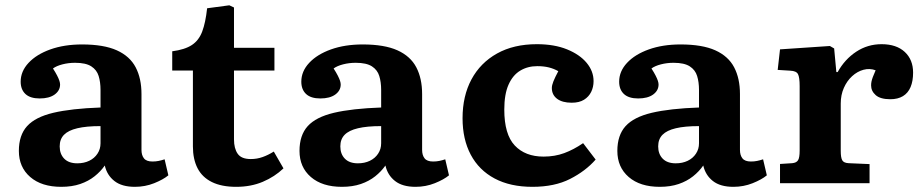

<svg xmlns="http://www.w3.org/2000/svg" viewBox="-20 -709 3574 743"><path d="M217 14Q141 14 97 -24Q53 -62 53 -125Q53 -185.5 84.7 -220.8Q116.5 -256 186.2 -272.5Q256 -289 369 -293V-361Q369 -391.5 361.7 -415Q354.5 -438.5 333.3 -452.2Q312 -466 270.5 -466Q245 -466 221.8 -460Q198.5 -454 185 -444Q195 -428.5 201 -416.7Q207 -405 209.8 -396.5Q212.5 -388 212.5 -382Q212.5 -358.5 191.5 -343.2Q170.5 -328 133.5 -328Q97 -328 78.5 -345.2Q60 -362.5 60 -393Q60 -433 90.5 -465.7Q121 -498.5 174.8 -517.8Q228.5 -537 297.5 -537Q381.5 -537 432 -514.3Q482.5 -491.5 505 -448.5Q527.5 -405.5 527.5 -345V-129Q527.5 -108.5 537 -96.3Q546.5 -84 570 -84Q583 -84 594 -86.3Q605 -88.5 617 -92.5L631.5 -30.5Q611.5 -14 576.5 0Q541.5 14 502 14Q451.5 14 422.8 -8.5Q394 -31 385.5 -68.5Q369.5 -45.5 346 -26.8Q322.5 -8 290.5 3Q258.5 14 217 14ZM279 -77Q305 -77 325.3 -86.8Q345.5 -96.5 357.2 -114.3Q369 -132 369 -154.5V-221Q314 -221 279.3 -212.7Q244.5 -204.5 227.8 -187.5Q211 -170.5 211 -142.5Q211 -113 228.5 -95Q246 -77 279 -77Z M894 14Q837.5 14 800 -4.5Q762.5 -23 744.5 -58Q726.5 -93 726.5 -142.5V-436H646.5V-510.5Q695.5 -517 722.5 -534.8Q749.5 -552.5 762.5 -587Q775.5 -621.5 781.5 -677L867.5 -688.5L885.5 -680V-524H1042V-436H885.5V-169.5Q885.5 -134.5 899.8 -114Q914 -93.5 950.5 -93.5Q974.5 -93.5 996.3 -101.3Q1018 -109 1039.5 -122.5L1077 -57.5Q1043 -25 997 -5.5Q951 14 894 14Z M1303 14Q1227 14 1183 -24Q1139 -62 1139 -125Q1139 -185.5 1170.7 -220.8Q1202.5 -256 1272.2 -272.5Q1342 -289 1455 -293V-361Q1455 -391.5 1447.7 -415Q1440.5 -438.5 1419.3 -452.2Q1398 -466 1356.5 -466Q1331 -466 1307.8 -460Q1284.5 -454 1271 -444Q1281 -428.5 1287 -416.7Q1293 -405 1295.8 -396.5Q1298.5 -388 1298.5 -382Q1298.5 -358.5 1277.5 -343.2Q1256.5 -328 1219.5 -328Q1183 -328 1164.5 -345.2Q1146 -362.5 1146 -393Q1146 -433 1176.5 -465.7Q1207 -498.5 1260.8 -517.8Q1314.5 -537 1383.5 -537Q1467.5 -537 1518 -514.3Q1568.5 -491.5 1591 -448.5Q1613.5 -405.5 1613.5 -345V-129Q1613.5 -108.5 1623 -96.3Q1632.5 -84 1656 -84Q1669 -84 1680 -86.3Q1691 -88.5 1703 -92.5L1717.5 -30.5Q1697.5 -14 1662.5 0Q1627.5 14 1588 14Q1537.5 14 1508.8 -8.5Q1480 -31 1471.5 -68.5Q1455.5 -45.5 1432 -26.8Q1408.5 -8 1376.5 3Q1344.5 14 1303 14ZM1365 -77Q1391 -77 1411.3 -86.8Q1431.5 -96.5 1443.2 -114.3Q1455 -132 1455 -154.5V-221Q1400 -221 1365.3 -212.7Q1330.5 -204.5 1313.8 -187.5Q1297 -170.5 1297 -142.5Q1297 -113 1314.5 -95Q1332 -77 1365 -77Z M2040.5 14Q1954.5 14 1894 -18.3Q1833.5 -50.5 1801.7 -110.3Q1770 -170 1770 -251.5Q1770 -337.5 1804.5 -401.8Q1839 -466 1903.5 -502Q1968 -538 2057.5 -538Q2125 -538 2174.3 -518Q2223.5 -498 2250.3 -465.7Q2277 -433.5 2277 -395Q2277 -372.5 2267.8 -353.5Q2258.5 -334.5 2240 -323Q2221.5 -311.5 2192.5 -311.5Q2156 -311.5 2135.8 -326.7Q2115.5 -342 2115.5 -368.5Q2115.5 -379 2121.5 -394Q2127.5 -409 2140.5 -433.5Q2124 -443 2104.3 -448Q2084.5 -453 2059 -453Q2022 -453 1993.3 -435.7Q1964.5 -418.5 1948 -381.5Q1931.5 -344.5 1931.5 -285Q1931.5 -189 1972 -146Q2012.5 -103 2083.5 -103Q2127 -103 2163.5 -116.5Q2200 -130 2236.5 -155L2285 -91.5Q2246 -47 2186 -16.5Q2126 14 2040.5 14Z M2533 14Q2457 14 2413 -24Q2369 -62 2369 -125Q2369 -185.5 2400.7 -220.8Q2432.5 -256 2502.2 -272.5Q2572 -289 2685 -293V-361Q2685 -391.5 2677.7 -415Q2670.5 -438.5 2649.3 -452.2Q2628 -466 2586.5 -466Q2561 -466 2537.8 -460Q2514.5 -454 2501 -444Q2511 -428.5 2517 -416.7Q2523 -405 2525.8 -396.5Q2528.5 -388 2528.5 -382Q2528.5 -358.5 2507.5 -343.2Q2486.5 -328 2449.5 -328Q2413 -328 2394.5 -345.2Q2376 -362.5 2376 -393Q2376 -433 2406.5 -465.7Q2437 -498.5 2490.8 -517.8Q2544.5 -537 2613.5 -537Q2697.5 -537 2748 -514.3Q2798.5 -491.5 2821 -448.5Q2843.5 -405.5 2843.5 -345V-129Q2843.5 -108.5 2853 -96.3Q2862.5 -84 2886 -84Q2899 -84 2910 -86.3Q2921 -88.5 2933 -92.5L2947.5 -30.5Q2927.5 -14 2892.5 0Q2857.5 14 2818 14Q2767.5 14 2738.8 -8.5Q2710 -31 2701.5 -68.5Q2685.5 -45.5 2662 -26.8Q2638.5 -8 2606.5 3Q2574.5 14 2533 14ZM2595 -77Q2621 -77 2641.3 -86.8Q2661.5 -96.5 2673.2 -114.3Q2685 -132 2685 -154.5V-221Q2630 -221 2595.3 -212.7Q2560.5 -204.5 2543.8 -187.5Q2527 -170.5 2527 -142.5Q2527 -113 2544.5 -95Q2562 -77 2595 -77Z M2998.5 0V-74.5L3045.5 -77.5Q3062 -79 3068.2 -88.8Q3074.5 -98.5 3074.5 -126.5V-375.5Q3074.5 -410 3068 -422.2Q3061.5 -434.5 3038 -435.5L2989.5 -438.5L2998.5 -518L3191.5 -531L3208 -521.5L3216.5 -430H3221.5Q3249 -479.5 3293.3 -508.8Q3337.5 -538 3391.5 -538Q3449 -538 3481.3 -508Q3513.5 -478 3513.5 -428Q3513.5 -395.5 3503.8 -372.2Q3494 -349 3474.3 -337Q3454.5 -325 3425.5 -325Q3387 -325 3369 -340.7Q3351 -356.5 3351 -378.5Q3351 -386 3352.5 -393.5Q3354 -401 3357.8 -411.2Q3361.5 -421.5 3368.5 -437Q3345.5 -445.5 3321.5 -439Q3297.5 -432.5 3277.5 -414.2Q3257.5 -396 3245.5 -368.7Q3233.5 -341.5 3233.5 -308.5V-125Q3233.5 -99 3239.3 -88.8Q3245 -78.5 3264 -77.5L3345 -74V0Z"/></svg>

Font: Literata Variable Black
Style: Regular
Weight: 900
Designer: Latin by Veronika Burian and Jose Scaglione. Greek by Irene Vlachou. Cyrillic by Vera Evstafieva.
Foundry: TypeTogether
Version: Version 3.021